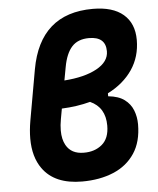

<svg xmlns="http://www.w3.org/2000/svg" viewBox="-53 -788 693 844"><g transform="rotate(-5 293.0 -366.0)"><path d="M275.9 9.8Q154.8 9.8 101.6 -64.9Q64.5 -116.7 64.5 -197.8Q64.5 -234.4 71.8 -276.4L111.3 -499.5Q154.8 -742.2 387.7 -742.2Q475.6 -742.2 522.2 -702.4Q568.8 -662.6 568.8 -589.4Q568.8 -515.6 530.3 -458.7Q491.7 -401.9 421.9 -366.7V-353.5Q467.3 -349.1 493.4 -329.6Q519.5 -310.1 530.8 -281Q542 -252 542 -219.7Q542 -142.6 508.1 -91.6Q474.1 -40.5 414.1 -15.4Q354 9.8 275.9 9.8ZM340.3 -335.9Q282.2 -320.3 214.4 -317.4L206.1 -271.5Q201.2 -244.6 201.2 -221.7Q201.2 -182.6 215.8 -156.7Q238.8 -115.7 293.5 -115.7Q342.3 -115.2 374.5 -142.3Q406.7 -169.4 406.7 -225.6Q406.7 -306.2 340.3 -335.9ZM236.3 -439.5Q325.7 -445.8 379.6 -475.3Q433.6 -504.9 433.6 -551.3Q433.6 -615.7 359.9 -615.7Q311 -615.7 284.4 -586.4Q257.8 -557.1 247.1 -498Z"/></g></svg>

Font: CaskaydiaCove NFP
Style: Bold Italic
Weight: 700
Italic angle: -10°
Designer: Aaron Bell
Foundry: Saja Typeworks
Version: Version 2111.001; VTT 6.35;Nerd Fonts 3.1.1